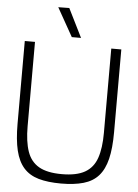

<svg xmlns="http://www.w3.org/2000/svg" viewBox="-67 -1120 846 1181"><g transform="rotate(5 355.5 -529.0)"><path d="M355 11Q273 11 216 -5.5Q159 -22 124 -61.5Q89 -101 73 -167Q57 -233 57 -332V-843H120V-322Q120 -228 141 -167Q162 -106 213 -76.5Q264 -47 355 -47Q446 -47 497.5 -76.5Q549 -106 570 -167Q591 -228 591 -322V-843H653V-332Q653 -233 637 -167Q621 -101 586 -61.5Q551 -22 493.5 -5.5Q436 11 355 11ZM343 -892 244 -1068 312 -1069 400 -892Z"/></g></svg>

Font: Matangi
Style: Regular
Weight: 400
Designer: Prashant Pant
Foundry: The Graphic Ant
Version: Version 3.002